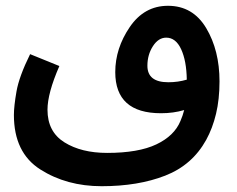

<svg xmlns="http://www.w3.org/2000/svg" viewBox="-20 -455 817 663"><path d="M692 28Q714 -12 726 -62Q738 -112 738 -174Q738 -281 692 -358Q646 -435 560 -435Q478 -435 428 -361.5Q378 -288 378 -206Q378 -64 536 -64Q579 -64 616 -75Q611 -55 603 -37Q582 14 520 43.5Q458 73 350 73Q261 73 202.5 36.5Q144 0 144 -76Q144 -133 185 -227L84 -268Q46 -191 37 -139.5Q28 -88 28 -58Q28 72 119 130Q210 188 331 188Q457 188 550.5 151.5Q644 115 692 28ZM489 -228Q489 -266 508 -295.5Q527 -325 554 -325Q587 -325 605.5 -285Q624 -245 625 -180Q595 -171 561 -171Q489 -171 489 -228Z"/></svg>

Font: Noto Sans Arabic UI SemiCondensed Semi
Style: Regular
Weight: 600
Width: 4
Designer: Nadine Chahine - Monotype Design Team
Foundry: Monotype Imaging Inc.
Version: Version 1.900